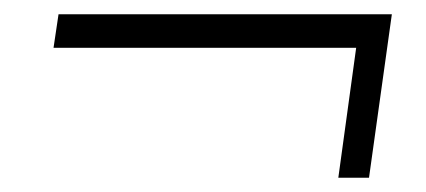

<svg xmlns="http://www.w3.org/2000/svg" viewBox="-20 -425 597 269"><path d="M454 -176 479 -358H55L62 -405H529L497 -176Z"/></svg>

Font: Alumni Sans
Style: Italic
Weight: 400
Italic angle: -8°
Version: Version 1.016